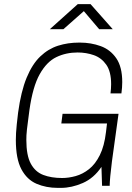

<svg xmlns="http://www.w3.org/2000/svg" viewBox="-20 -903 640 933"><path d="M261 10Q204 10 157.5 -10Q111 -30 84 -80.5Q57 -131 57 -223Q57 -239 58 -257Q59 -275 61.5 -299Q64 -323 68 -356Q82 -459 109.5 -525.5Q137 -592 176 -629Q215 -666 262.5 -681Q310 -696 363 -696H369Q422 -696 469 -679Q516 -662 545 -620Q574 -578 574 -504Q574 -491 573 -477.5Q572 -464 570 -449H517Q520 -473 520 -494Q520 -555 496.5 -588.5Q473 -622 436 -635Q399 -648 357 -648Q301 -648 254 -625.5Q207 -603 173 -542.5Q139 -482 123 -368Q119 -337 116 -314Q113 -291 111 -274.5Q109 -258 108.5 -245.5Q108 -233 108 -223Q108 -148 129.5 -108Q151 -68 190 -53Q229 -38 282 -38Q314 -38 348 -47.5Q382 -57 412.5 -81Q443 -105 465 -149Q487 -193 495 -261L500 -303H278L284 -350H556L524 -119Q519 -80 516 -48Q513 -16 513 0H476L473 -92Q436 -37 382 -13.5Q328 10 276 10ZM222 -761 358 -883H420L528 -761H462L378 -860H400L288 -761Z"/></svg>

Font: Chivo Mono Medium Thin
Style: Italic
Weight: 250
Italic angle: -8.05°
Monospace: yes
Version: Version 1.008